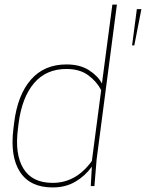

<svg xmlns="http://www.w3.org/2000/svg" viewBox="-20 -820 643 846"><path d="M272.9 -536.1Q332 -536.1 371.6 -511Q411.1 -485.8 429.2 -452.1L475.1 -799.8H495.1L405.8 -118.2L396 0H379.9L384.8 -85.9Q356.9 -46.4 313.5 -20.3Q270 5.9 211.9 5.9Q112.8 5.9 68.4 -62Q23.9 -129.9 39.1 -252.9L42 -276.9Q57.1 -400.9 115.7 -468.5Q174.3 -536.1 272.9 -536.1ZM425.8 -422.9Q406.2 -460.9 368.7 -488.5Q331.1 -516.1 272.9 -516.1Q183.1 -516.1 129.9 -453.4Q76.7 -390.6 62 -276.9L59.1 -252.9Q44.4 -140.1 83.3 -77.1Q122.1 -14.2 211.9 -14.2Q315.4 -14.2 384.8 -110.8ZM583 -779.8H603L571.8 -620.1H562Z"/></svg>

Font: Cooper Hewitt
Style: Thin Italic
Weight: 702
Designer: Village Type and Design LLC
Foundry: Cooper Hewitt Smithsonian Design Museum
Version: 1.000